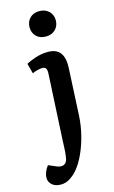

<svg xmlns="http://www.w3.org/2000/svg" viewBox="-188 -819 654 1102"><g transform="rotate(-15 139.0 -268.0)"><path d="M89 -689Q89 -722 110 -743.5Q131 -765 167 -765Q201 -765 223 -744Q245 -723 245 -690Q245 -657 223.5 -635.5Q202 -614 167 -614Q131 -614 110 -635Q89 -656 89 -689ZM232 -125Q229 -69 215 -12.5Q201 44 178.5 93Q156 142 128 175Q109 197 84 213Q59 229 30 229Q-3 229 -22 212Q-41 195 -41 171Q-41 138 -14 102L33 122Q59 133 77 123.5Q95 114 98 82Q102 56 102.5 35Q103 14 105 -23L125 -404Q126 -427 120 -436Q114 -445 100 -445Q74 -445 39 -430L23 -490Q41 -501 78 -513.5Q115 -526 154 -526Q252 -526 246 -407Z"/></g></svg>

Font: Literata 12pt SemiBold
Style: Italic
Weight: 600
Italic angle: -2°
Designer: Latin by Veronika Burian and Jose Scaglione. Greek by Irene Vlachou. Cyrillic by Vera Evstafieva
Foundry: TypeTogether
Version: Version 3.002